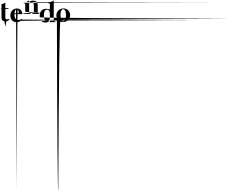

<svg xmlns="http://www.w3.org/2000/svg" viewBox="-20 -770 8048 6692"><path d="M292 -111.3Q296.9 -63.5 299.8 -63.5Q302.7 -63.5 304.7 -110.4Q307.6 -107.4 314.5 -104.5Q322.3 -101.6 335.9 -98.6Q316.4 -90.8 302.7 -84Q290 -76.2 283.2 -69.3Q276.4 -63.5 268.6 -57.6Q259.8 -51.8 252 -46.9Q243.2 -42 233.4 -38.1Q224.6 -35.2 213.9 -32.2Q203.1 -29.3 192.4 19.5Q181.6 68.4 169.9 163.1Q157.2 78.1 144.5 29.3Q132.8 -20.5 120.1 -33.2Q108.4 -36.1 96.7 -42Q85.9 -47.9 76.2 -55.7Q66.4 -48.8 58.6 -60.5Q49.8 -72.3 43.9 -101.6Q38.1 -116.2 35.2 -134.8Q32.2 -153.3 32.2 -174.8Q32.2 -245.1 32.2 -324.2Q32.2 -403.3 32.2 -456.1Q32.2 -458 31.2 -459Q30.3 -460 28.3 -460Q25.4 -460 21.5 -460Q17.6 -460 14.6 -460Q8.8 -460 4.9 -460Q2 -460 0 -461.9Q0 -461.9 0 -461.9Q0 -462.9 17.6 -463.9Q37.1 -465.8 77.1 -468.8Q37.1 -471.7 18.6 -475.6Q0 -479.5 2.9 -482.4Q5.9 -486.3 9.8 -488.3Q13.7 -490.2 16.6 -490.2Q19.5 -490.2 22.5 -490.2Q25.4 -490.2 28.3 -490.2Q29.3 -490.2 30.3 -490.2Q31.2 -491.2 31.2 -494.1Q31.2 -523.4 31.2 -557.6Q31.2 -591.8 31.2 -614.3Q31.2 -619.1 33.2 -622.1Q35.2 -625 40 -626Q45.9 -627 52.7 -628.9Q59.6 -630.9 67.4 -632.8Q74.2 -634.8 81.1 -637.7Q88.9 -639.6 95.7 -642.6Q103.5 -645.5 111.3 -649.4Q118.2 -652.3 125 -656.2Q132.8 -659.2 138.7 -662.1Q144.5 -666 151.4 -669.9Q154.3 -670.9 156.2 -671.9Q157.2 -671.9 157.2 -671.9Q159.2 -670.9 161.1 -670.9Q163.1 -669.9 165 -667Q166 -665 166 -661.1Q166 -619.1 166 -572.3Q166 -525.4 166 -494.1Q166 -492.2 167 -491.2Q168 -490.2 169.9 -490.2Q193.4 -490.2 219.7 -490.2Q246.1 -490.2 263.7 -490.2Q269.5 -490.2 273.4 -489.3Q277.3 -489.3 279.3 -489.3Q280.3 -488.3 281.2 -486.3Q282.2 -485.4 282.2 -482.4Q282.2 -479.5 280.3 -476.6Q278.3 -472.7 275.4 -468.8Q271.5 -464.8 267.6 -463.9Q263.7 -461.9 258.8 -461.9Q236.3 -461.9 211.9 -461.9Q186.5 -461.9 169.9 -461.9Q168.9 -461.9 167 -460.9Q166 -460 166 -459Q166 -381.8 166 -295.9Q166 -209 166 -150.4Q166 -144.5 167 -137.7Q168.9 -131.8 170.9 -127Q172.9 -121.1 175.8 -117.2Q179.7 -112.3 182.6 -108.4Q186.5 -105.5 191.4 -102.5Q195.3 -100.6 201.2 -98.6Q206.1 -97.7 211.9 -95.7Q216.8 -94.7 221.7 -94.7Q232.4 -94.7 243.2 -96.7Q252.9 -97.7 261.7 -100.6Q271.5 -103.5 279.3 -106.4Q287.1 -109.4 292 -111.3Z M490.2 -276.4Q486.3 -276.4 484.4 -274.4Q482.4 -271.5 482.4 -267.6Q482.4 -242.2 484.4 -220.7Q487.3 -199.2 491.2 -179.7Q496.1 -162.1 502.9 -147.5Q508.8 -131.8 517.6 -120.1Q526.4 -108.4 537.1 -99.6Q547.9 -91.8 560.5 -85.9Q573.2 -81.1 587.9 -78.1Q603.5 -75.2 620.1 -75.2Q632.8 -75.2 644.5 -76.2Q656.2 -78.1 666 -80.1Q676.8 -83 685.5 -85.9Q694.3 -88.9 701.2 -91.8Q709 -95.7 714.8 -99.6Q720.7 -103.5 725.6 -106.4Q729.5 -109.4 733.4 -111.3Q737.3 -113.3 739.3 -114.3Q743.2 -115.2 746.1 -115.2Q748 -115.2 750 -113.3Q752.9 -110.4 752.9 -107.4Q752.9 -104.5 750 -99.6Q750 -98.6 748 -95.7Q746.1 -92.8 743.2 -87.9Q740.2 -84 2301.8 -78.1Q3863.3 -73.2 6988.3 -68.4Q3853.5 -62.5 2282.2 -55.7Q710.9 -49.8 703.1 -43.9Q696.3 -38.1 686.5 -32.2Q677.7 -26.4 667 -21.5Q657.2 -15.6 645.5 -11.7Q633.8 -6.8 620.1 -3.9Q607.4 0 591.8 1Q577.1 2.9 560.5 2.9Q536.1 2.9 512.7 -1Q489.3 -4.9 469.7 -12.7Q449.2 -21.5 431.6 -32.2Q415 -43.9 400.4 -58.6Q385.7 -74.2 375 -91.8Q364.3 -110.4 356.4 -131.8Q348.6 -154.3 344.7 -178.7Q341.8 -203.1 341.8 -231.4Q341.8 -260.7 345.7 -286.1Q350.6 -312.5 360.4 -335Q370.1 -357.4 382.8 -377Q395.5 -396.5 411.1 -411.1Q426.8 -426.8 445.3 -438.5Q462.9 -450.2 483.4 -458Q503.9 -466.8 524.4 -469.7Q544.9 -473.6 565.4 -473.6Q585 -473.6 602.5 -470.7Q619.1 -468.8 634.8 -462.9Q649.4 -458 662.1 -450.2Q674.8 -443.4 685.5 -435.5Q696.3 -426.8 705.1 -417Q713.9 -407.2 721.7 -397.5Q728.5 -386.7 734.4 -376Q740.2 -365.2 744.1 -355.5Q749 -344.7 752 -335Q754.9 -325.2 756.8 -315.4Q757.8 -305.7 758.8 -298.8Q760.7 -291 760.7 -286.1Q760.7 -284.2 759.8 -282.2Q758.8 -280.3 757.8 -279.3Q755.9 -278.3 753.9 -277.3Q751 -277.3 748 -277.3Q683.6 -276.4 611.3 -276.4Q538.1 -276.4 490.2 -276.4ZM484.4 -308.6Q484.4 -307.6 484.4 -306.6Q484.4 -305.7 485.4 -304.7Q486.3 -302.7 490.2 -302.7Q491.2 -302.7 493.2 -302.7Q496.1 -302.7 500 -302.7Q504.9 -302.7 509.8 -302.7Q515.6 -303.7 521.5 -303.7Q527.3 -303.7 534.2 -304.7Q541 -304.7 547.9 -304.7Q554.7 -304.7 560.5 -305.7Q567.4 -305.7 573.2 -305.7Q580.1 -305.7 585.9 -306.6Q590.8 -306.6 595.7 -306.6Q599.6 -306.6 602.5 -307.6Q606.4 -307.6 607.4 -307.6Q611.3 -307.6 615.2 -310.5Q620.1 -312.5 624 -315.4Q628.9 -318.4 630.9 -324.2Q633.8 -329.1 633.8 -336.9Q633.8 -344.7 632.8 -352.5Q631.8 -361.3 629.9 -371.1Q627 -380.9 624 -389.6Q621.1 -398.4 616.2 -407.2Q612.3 -415 606.4 -422.9Q601.6 -429.7 594.7 -436.5Q587.9 -442.4 579.1 1142.6Q571.3 2727.5 561.5 5902.3Q553.7 2727.5 546.9 1142.6Q541 -438.5 535.2 -439.5Q535.2 -439.5 535.2 -439.5Q529.3 -435.5 524.4 -429.7Q519.5 -423.8 515.6 -417Q511.7 -410.2 507.8 -403.3Q504.9 -396.5 501 -387.7Q498 -379.9 496.1 -372.1Q494.1 -364.3 492.2 -356.4Q491.2 -348.6 489.3 -341.8Q488.3 -335 487.3 -328.1Q486.3 -322.3 486.3 -317.4Q485.4 -312.5 484.4 -308.6Z M1353.5 -298.8Q1356.4 -297.9 1357.4 -297.9Q1359.4 -296.9 1360.4 -295.9Q1360.4 -294.9 1361.3 -293.9Q1361.3 -293 1361.3 -291Q1361.3 -289.1 1360.4 -288.1Q1359.4 -287.1 1358.4 -286.1Q1356.4 -285.2 1355.5 -284.2Q1353.5 -284.2 1351.6 -284.2Q1337.9 -284.2 1321.3 -284.2Q1305.7 -284.2 1293.9 -284.2Q1293 -284.2 1292 -284.2Q1290 -284.2 1289.1 -284.2Q1265.6 -284.2 1225.6 -284.2Q1186.5 -284.2 1163.1 -284.2Q1162.1 -284.2 1161.1 -284.2Q1159.2 -284.2 1158.2 -284.2Q1146.5 -284.2 1128.9 -284.2Q1111.3 -284.2 1099.6 -284.2Q1097.7 -284.2 1096.7 -284.2Q1094.7 -285.2 1093.8 -286.1Q1092.8 -287.1 1092.8 -289.1Q1091.8 -290 1091.8 -291Q1091.8 -293 1091.8 -293.9Q1091.8 -294.9 1092.8 -295.9Q1093.8 -297.9 1095.7 -297.9Q1096.7 -298.8 1098.6 -298.8Q1101.6 -298.8 1104.5 -299.8Q1107.4 -300.8 1113.3 -301.8Q1117.2 -303.7 1123 -305.7Q1127.9 -307.6 1132.8 -310.5Q1138.7 -314.5 1142.6 -319.3Q1147.5 -324.2 1152.3 -330.1Q1156.2 -335.9 1158.2 -343.8Q1160.2 -352.5 1160.2 -362.3Q1160.2 -408.2 1160.2 -460Q1160.2 -511.7 1160.2 -545.9Q1160.2 -546.9 1160.2 -547.9Q1160.2 -548.8 1160.2 -549.8Q1160.2 -555.7 1160.2 -564.5Q1160.2 -572.3 1160.2 -578.1Q1160.2 -588.9 1159.2 -599.6Q1158.2 -609.4 1157.2 -621.1Q1155.3 -631.8 1152.3 -642.6Q1149.4 -652.3 1144.5 -661.1Q1140.6 -669.9 1134.8 -677.7Q1127.9 -684.6 1120.1 -691.4Q1111.3 -697.3 1100.6 -700.2Q1088.9 -703.1 1075.2 -703.1Q1060.5 -703.1 1049.8 -700.2Q1038.1 -697.3 1030.3 -691.4Q1021.5 -684.6 1015.6 -677.7Q1009.8 -670.9 1005.9 -663.1Q1002 -654.3 1000 -645.5Q998 -636.7 997.1 -627Q996.1 -617.2 996.1 -608.4Q995.1 -600.6 995.1 -592.8Q995.1 -535.2 995.1 -470.7Q995.1 -405.3 995.1 -362.3Q995.1 -352.5 997.1 -343.8Q999 -335.9 1002.9 -330.1Q1006.8 -324.2 1011.7 -319.3Q1015.6 -314.5 1020.5 -310.5Q1026.4 -307.6 1031.2 -305.7Q1036.1 -303.7 1041 -301.8Q1045.9 -300.8 1048.8 -299.8Q1052.7 -298.8 1054.7 -298.8Q1057.6 -297.9 1058.6 -297.9Q1060.5 -296.9 1060.5 -295.9Q1061.5 -294.9 1062.5 -293.9Q1062.5 -293 1061.5 -291Q1061.5 -330.1 1061.5 -348.6Q1060.5 -367.2 1058.6 -366.2Q1058.6 -325.2 1056.6 -304.7Q1054.7 -284.2 1052.7 -284.2Q990.2 -284.2 919.9 -284.2Q849.6 -284.2 801.8 -284.2Q799.8 -284.2 797.9 -284.2Q796.9 -285.2 795.9 -286.1Q793.9 -287.1 793 -289.1Q792 -290 792 -291Q792 -293 792 -293.9Q792 -294.9 793 -295.9Q793.9 -297.9 794.9 -297.9Q796.9 -298.8 798.8 -298.8Q800.8 -298.8 804.7 -299.8Q807.6 -300.8 813.5 -301.8Q818.4 -303.7 823.2 -305.7Q828.1 -307.6 833 -310.5Q837.9 -314.5 993.2 -319.3Q1147.5 -324.2 1451.2 -330.1Q1154.3 -336.9 1006.8 -344.7Q859.4 -353.5 859.4 -363.3Q859.4 -432.6 859.4 -510.7Q859.4 -588.9 859.4 -640.6Q859.4 -643.6 857.4 -646.5Q856.4 -648.4 852.5 -649.4Q852.5 -649.4 850.6 -649.4Q848.6 -649.4 845.7 -650.4Q842.8 -651.4 839.8 -652.3Q835.9 -653.3 832 -654.3Q828.1 -654.3 824.2 -655.3Q820.3 -656.2 817.4 -657.2Q813.5 -658.2 811.5 -659.2Q809.6 -660.2 808.6 -660.2Q805.7 -661.1 803.7 -662.1Q801.8 -664.1 801.8 -667Q801.8 -668.9 803.7 -670.9Q805.7 -672.9 808.6 -673.8Q818.4 -675.8 2479.5 -679.7Q4139.6 -682.6 7451.2 -685.5Q4163.1 -689.5 2524.4 -694.3Q885.7 -698.2 897.5 -703.1Q908.2 -708 919.9 -713.9Q930.7 -718.8 942.4 -724.6Q952.1 -730.5 961.9 -736.3Q971.7 -742.2 981.4 -748Q982.4 -749 984.4 -749Q986.3 -750 989.3 -750Q991.2 -750 992.2 -748Q994.1 -746.1 994.1 -742.2Q994.1 -731.4 994.1 -719.7Q994.1 -707 994.1 -699.2Q999 -703.1 1004.9 -708Q1011.7 -712.9 1017.6 -716.8Q1024.4 -721.7 1032.2 -725.6Q1040 -728.5 1047.9 -732.4Q1056.6 -735.4 1065.4 -738.3Q1075.2 -741.2 1085.9 -743.2Q1096.7 -745.1 1107.4 -746.1Q1119.1 -747.1 1131.8 -747.1Q1152.3 -747.1 1169.9 -745.1Q1186.5 -742.2 1201.2 -738.3Q1214.8 -733.4 1226.6 -727.5Q1238.3 -721.7 1247.1 -713.9Q1255.9 -706.1 1263.7 -697.3Q1270.5 -688.5 1275.4 -678.7Q1279.3 -668.9 1283.2 -659.2Q1287.1 -649.4 1289.1 -638.7Q1291 -628.9 1293 -618.2Q1293.9 -607.4 1293.9 -596.7Q1294.9 -586.9 1294.9 -577.1Q1294.9 -567.4 1294.9 -557.6Q1294.9 -557.6 1294.9 -556.6Q1294.9 -555.7 1294.9 -555.7Q1294.9 -519.5 1294.9 -460Q1294.9 -399.4 1294.9 -363.3Q1294.9 -353.5 1296.9 -344.7Q1298.8 -336.9 1302.7 -331.1Q1306.6 -325.2 1311.5 -320.3Q1315.4 -315.4 1321.3 -311.5Q1326.2 -308.6 1331.1 -306.6Q1336.9 -304.7 1340.8 -302.7Q1345.7 -301.8 1348.6 -300.8Q1351.6 -299.8 1353.5 -298.8Z M1899.4 -17.6Q1894.5 -19.5 1889.6 -21.5Q1884.8 -24.4 1878.9 -27.3Q1874 -30.3 1869.1 -35.2Q1865.2 -40 1861.3 -45.9Q1857.4 -51.8 1855.5 -60.5Q1853.5 -68.4 1853.5 -78.1Q1853.5 -121.1 1853.5 -174.8Q1853.5 -227.5 1853.5 -286.1Q1853.5 -394.5 1853.5 -514.6Q1853.5 -633.8 1853.5 -742.2Q1853.5 -746.1 1851.6 -748Q1850.6 -750 1848.6 -750Q1845.7 -750 1843.8 -749Q1841.8 -748 1838.9 -747.1Q1830.1 -742.2 1820.3 -736.3Q1810.5 -730.5 1799.8 -723.6Q1789.1 -718.8 1777.3 -713.9Q1766.6 -708 1754.9 -703.1Q1743.2 -698.2 1731.4 -694.3Q1720.7 -689.5 1709 -685.5Q1698.2 -682.6 1687.5 -679.7Q1676.8 -675.8 1667 -673.8Q1663.1 -672.9 1662.1 -670.9Q1660.2 -668.9 1660.2 -667Q1660.2 -664.1 1662.1 -662.1Q1664.1 -661.1 1667 -660.2Q1668 -660.2 1669.9 -660.2Q1672.9 -659.2 1675.8 -658.2Q1679.7 -656.2 1683.6 -655.3Q1687.5 -654.3 1691.4 -654.3Q1695.3 -653.3 1698.2 -652.3Q1702.1 -651.4 1705.1 -651.4Q1708 -650.4 1710 -649.4Q1711.9 -649.4 1711.9 -649.4Q1714.8 -648.4 1716.8 -646.5Q1717.8 -643.6 1717.8 -640.6Q1717.8 -603.5 1717.8 -546.9Q1717.8 -490.2 1717.8 -439.5Q1717.8 -437.5 1717.8 -436.5Q1717.8 -435.5 1715.8 -434.6Q1714.8 -434.6 1713.9 -434.6Q1712.9 -435.5 1710.9 -435.5Q1710.9 -436.5 1709 -437.5Q1707 -438.5 1703.1 -441.4Q1699.2 -443.4 1693.4 -445.3Q1687.5 -447.3 1680.7 -450.2Q1672.9 -453.1 1663.1 -455.1Q1653.3 -457 1642.6 -459Q1629.9 -460.9 1616.2 -461.9Q1602.5 -462.9 1586.9 -462.9Q1559.6 -462.9 1535.2 -459Q1510.7 -454.1 1489.3 -445.3Q1467.8 -435.5 1451.2 -423.8Q1433.6 -411.1 1418.9 -394.5Q1405.3 -378.9 1395.5 -359.4Q1384.8 -339.8 1377.9 -317.4Q1371.1 -293.9 1368.2 -268.6Q1364.3 -243.2 1364.3 -214.8Q1364.3 -204.1 1365.2 -191.4Q1366.2 -179.7 1367.2 -167Q1369.1 -154.3 3029.3 -141.6Q4689.5 -127.9 8007.8 -114.3Q4698.2 -101.6 3045.9 -89.8Q1393.6 -77.1 1401.4 -66.4Q1409.2 -54.7 1418 -43.9Q1426.8 -34.2 1437.5 -25.4Q1448.2 -16.6 1460.9 -9.8Q1474.6 -2 1489.3 2.9Q1503.9 8.8 1521.5 11.7Q1539.1 13.7 1559.6 13.7Q1577.1 13.7 1592.8 11.7Q1608.4 9.8 1622.1 4.9Q1635.7 1 1647.5 -3.9Q1658.2 -8.8 1667 -14.6Q1675.8 -21.5 1683.6 -27.3Q1691.4 -33.2 1696.3 -39.1Q1701.2 -44.9 1705.1 -48.8Q1709 -52.7 1710.9 -55.7Q1712.9 -57.6 1713.9 -58.6Q1714.8 -58.6 1715.8 -57.6Q1716.8 -57.6 1717.8 -55.7Q1717.8 -54.7 1717.8 -52.7Q1717.8 -44.9 1717.8 -32.2Q1717.8 -20.5 1717.8 -8.8Q1717.8 -5.9 1718.8 -3.9Q1719.7 -2.9 1721.7 -1Q1722.7 0 1724.6 0Q1727.5 1 1730.5 1Q1763.7 1 1815.4 1Q1866.2 1 1911.1 1Q1913.1 1 1915 0Q1917 0 1917 -1Q1918.9 -2.9 1919.9 -3.9Q1919.9 -4.9 1919.9 -5.9Q1920.9 -7.8 1920.9 -8.8Q1919.9 -9.8 1918.9 -10.7Q1918.9 -11.7 1917 -12.7Q1915 -13.7 1913.1 -13.7Q1911.1 -14.6 1907.2 -15.6Q1903.3 -16.6 1899.4 -17.6ZM1719.7 -163.1Q1719.7 -154.3 1717.8 -145.5Q1716.8 -136.7 1714.8 -127Q1712.9 -117.2 1709 -107.4Q1705.1 -97.7 1700.2 -88.9Q1695.3 -80.1 1687.5 -72.3Q1679.7 -65.4 1668.9 -58.6Q1659.2 -52.7 1645.5 -49.8Q1631.8 -46.9 1614.3 -46.9Q1600.6 -46.9 1589.8 -49.8Q1578.1 -51.8 1569.3 -57.6Q1560.5 -64.5 1553.7 -71.3Q1545.9 -79.1 1540 -86.9Q1534.2 -95.7 1529.3 -105.5Q1525.4 -115.2 1522.5 -126Q1519.5 -136.7 1516.6 -147.5Q1514.6 -158.2 1513.7 -168.9Q1511.7 -179.7 1510.7 -189.5Q1510.7 -200.2 1510.7 -209Q1510.7 -218.8 1510.7 -226.6Q1510.7 -233.4 1510.7 -239.3Q1510.7 -258.8 1511.7 -278.3Q1513.7 -297.9 1516.6 -316.4Q1519.5 -334 1523.4 -349.6Q1528.3 -365.2 1535.2 -377.9Q1542 -391.6 1550.8 -402.3Q1558.6 -412.1 1569.3 -419.9Q1580.1 -427.7 1592.8 -431.6Q1605.5 -434.6 1620.1 -434.6Q1629.9 -434.6 1638.7 -432.6Q1646.5 -430.7 1654.3 -427.7Q1662.1 -423.8 1668 -419.9Q1674.8 -415 1680.7 -410.2Q1685.5 -404.3 1690.4 -398.4Q1694.3 -391.6 1698.2 -384.8Q1702.1 -377.9 1704.1 -370.1Q1707 -362.3 1709 -355.5Q1711.9 -347.7 1712.9 -339.8Q1714.8 -332 1714.8 -325.2Q1715.8 -317.4 1716.8 -310.5Q1716.8 -302.7 1716.8 -296.9Q1716.8 -272.5 1717.8 -234.4Q1717.8 -196.3 1719.7 -163.1Z M2189.5 -475.6Q2214.8 -475.6 2239.3 -471.7Q2262.7 -466.8 2285.2 -458Q2306.6 -449.2 2325.2 -436.5Q2343.8 -423.8 2358.4 -408.2Q2374 -391.6 2386.7 -373Q2398.4 -354.5 2407.2 -333Q2416 -311.5 2419.9 -288.1Q2423.8 -265.6 2424.8 -241.2Q2424.8 -215.8 2419.9 -192.4Q2415 -169.9 2405.3 -147.5Q2396.5 -126 2382.8 -106.4Q2370.1 -87.9 2353.5 -72.3Q2336.9 -55.7 2317.4 -42Q2297.9 -29.3 2275.4 -19.5Q2252.9 -9.8 2229.5 -5.9Q2205.1 -1 2179.7 -1Q2154.3 -1 2130.9 -4.9Q2106.4 -9.8 2085 -18.6Q2063.5 -27.3 2043.9 1452.1Q2025.4 2931.6 2010.7 5901.4Q1995.1 5900.4 1983.4 4389.6Q1970.7 2877.9 1962.9 -143.6Q1954.1 -165 1949.2 -187.5Q1944.3 -210.9 1944.3 -235.4Q1944.3 -260.7 1949.2 -284.2Q1954.1 -306.6 1963.9 -329.1Q1973.6 -350.6 1986.3 -370.1Q1999 -388.7 2015.6 -405.3Q2032.2 -420.9 2051.8 -434.6Q2071.3 -447.3 2093.8 -457Q2116.2 -466.8 2140.6 -470.7Q2164.1 -475.6 2189.5 -475.6ZM2184.6 -27.3Q2196.3 -27.3 2207 -32.2Q2217.8 -36.1 2226.6 -44.9Q2235.4 -52.7 2243.2 -64.5Q2251 -75.2 2255.9 -89.8Q2261.7 -104.5 2266.6 -121.1Q2270.5 -137.7 2273.4 -157.2Q2276.4 -176.8 2278.3 -196.3Q2279.3 -216.8 2279.3 -239.3Q2279.3 -260.7 2278.3 -281.2Q2276.4 -301.8 2273.4 -320.3Q2270.5 -339.8 2266.6 -356.4Q2261.7 -374 2255.9 -387.7Q2250 -402.3 2243.2 -414.1Q2235.4 -424.8 2226.6 -432.6Q2217.8 -441.4 2207 -445.3Q2196.3 -450.2 2184.6 -450.2Q2172.9 -450.2 2162.1 -446.3Q2151.4 -442.4 2142.6 -433.6Q2133.8 -425.8 2126 -414.1Q2119.1 -403.3 2112.3 -388.7Q2106.4 -375 2102.5 -358.4Q2097.7 -340.8 2094.7 -322.3Q2091.8 -302.7 2089.8 -282.2Q2088.9 -261.7 2088.9 -240.2Q2088.9 -217.8 2089.8 -197.3Q2091.8 -177.7 2094.7 -158.2Q2097.7 -138.7 2102.5 -122.1Q2106.4 -105.5 2112.3 -90.8Q2119.1 -76.2 2126 -65.4Q2133.8 -53.7 2142.6 -45.9Q2151.4 -37.1 2162.1 -32.2Q2172.9 -27.3 2184.6 -27.3Z"/></svg>

Font: Mermaid
Style: Bold
Weight: 400
Designer: Scott Simpson
Version: Version 1.001